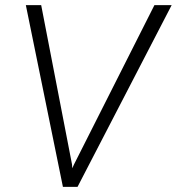

<svg xmlns="http://www.w3.org/2000/svg" viewBox="-20 -731 691 751"><path d="M261.7 -87.9 262.7 -72.8 269.5 -87.9 584 -710.9H651.4L283.2 0H226.1L81.1 -710.9H141.1Z"/></svg>

Font: TypoPRO Roboto
Style: Italic
Weight: 300
Italic angle: -12°
Designer: Google
Version: Version 2.136; 2016